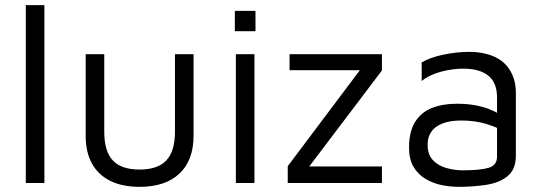

<svg xmlns="http://www.w3.org/2000/svg" viewBox="-20 -709 2099 744"><path d="M152 0H80V-689H152Z M521 15Q454 15 407.5 -8Q361 -31 336.5 -75Q312 -119 312 -183V-499H384V-199Q384 -123 417 -87.5Q450 -52 521 -52Q591 -52 624.5 -87.5Q658 -123 658 -199V-499H730V-183Q730 -88 675.5 -36.5Q621 15 521 15Z M894 0V-499H966V0ZM890 -588V-667H970V-588Z M1095 0V-65L1391 -459L1406 -437H1102V-499H1460V-436L1164 -45V-64H1460V0Z M1757 15Q1724 15 1690.5 8Q1657 1 1628.5 -16Q1600 -33 1582.5 -62.5Q1565 -92 1565 -137Q1565 -199 1588.5 -236.5Q1612 -274 1653.5 -290.5Q1695 -307 1749 -307Q1789 -307 1819.5 -301.5Q1850 -296 1873.5 -287Q1897 -278 1916 -266L1930 -200Q1907 -216 1863.5 -229Q1820 -242 1768 -242Q1705 -242 1671 -218Q1637 -194 1637 -148Q1637 -110 1657.5 -88.5Q1678 -67 1709.5 -58Q1741 -49 1774 -49Q1839 -49 1872.5 -58.5Q1906 -68 1906 -102V-331Q1906 -389 1872 -416Q1838 -443 1775 -443Q1735 -443 1690 -431.5Q1645 -420 1614 -395V-467Q1645 -486 1697 -497Q1749 -508 1798 -508Q1831 -508 1859 -501.5Q1887 -495 1909 -482.5Q1931 -470 1946.5 -450.5Q1962 -431 1970.5 -405.5Q1979 -380 1979 -348V-106Q1979 -53 1947.5 -27Q1916 -1 1865.5 7Q1815 15 1757 15Z"/></svg>

Font: Maven Pro VF Beta
Style: Regular
Weight: 400
Designer: Joe Prince
Foundry: Joe Prince
Version: Version 2.002